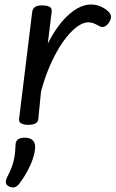

<svg xmlns="http://www.w3.org/2000/svg" viewBox="-20 -539 513 852"><path d="M105 15Q86 15 74 8.5Q62 2 65 -14L123 -487Q126 -502 136 -508.5Q146 -515 166 -515Q192 -515 202 -507.5Q212 -500 209 -484L192 -345Q214 -389 238.5 -422Q263 -455 288 -476.5Q313 -498 337 -508.5Q361 -519 383 -519Q409 -519 431.5 -508Q454 -497 466 -482Q473 -473 472.5 -462.5Q472 -452 463 -438Q453 -424 442.5 -420.5Q432 -417 421 -423Q409 -430 397 -435Q385 -440 372 -440Q347 -440 318 -417.5Q289 -395 260 -354Q231 -313 205.5 -256.5Q180 -200 162 -133L150 -11Q149 2 138 8.5Q127 15 105 15ZM21 289Q9 283 6.5 274Q4 265 10 251Q25 222 33 200Q41 178 44.5 155.5Q48 133 49 103Q50 86 60.5 79Q71 72 90 72Q113 72 124.5 83Q136 94 136 113Q135 138 125.5 166Q116 194 101 221.5Q86 249 68 273Q57 288 46 291.5Q35 295 21 289Z"/></svg>

Font: Playwrite GB S
Style: Italic
Weight: 400
Italic angle: -7°
Designer: Veronika Burian, José Scaglione
Foundry: TypeTogether
Version: Version 1.000